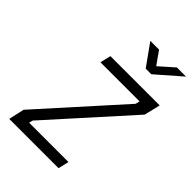

<svg xmlns="http://www.w3.org/2000/svg" viewBox="-265 -1036 1146 1146"><g transform="rotate(45 308.0 -462.5)"><path d="M184.1 -624 200.2 -691.9H616.2L591.8 -589.8L144 -91.8L138.2 -67.9H470.2L454.1 0H38.1L60.1 -99.1L507.8 -597.2L514.2 -624ZM606 -924.8 449.2 -788.1H401.9L304.2 -924.8H377.9L436 -842.8L528.8 -924.8Z"/></g></svg>

Font: TitilliumWeb-Italic
Style: Italic
Weight: 400
Italic angle: -13°
Version: Version 1.001;PS 57.000;hotconv 1.0.70;makeotf.lib2.5.55311